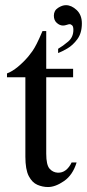

<svg xmlns="http://www.w3.org/2000/svg" viewBox="-20 -716 340 750"><path d="M259.8 -81.5H279.3Q264.2 -32.2 230.2 -8.8Q196.3 14.6 167.5 14.6Q146.5 14.6 126 5.9Q105.5 -2.9 92.3 -28.3Q79.1 -53.7 79.1 -104V-414.1H7.3V-429.2Q27.3 -436.5 49.6 -454.8Q71.8 -473.1 90.8 -495.6Q99.6 -506.3 106.9 -516.8Q114.3 -527.3 123.3 -544.9Q132.3 -562.5 146 -594.7H160.6V-447.3H265.6V-414.1H160.6V-115.7Q160.6 -71.8 173.6 -57.1Q186.5 -42.5 205.1 -41.5Q223.1 -40.5 237.1 -51.5Q251 -62.5 259.8 -81.5ZM299.8 -624.5Q299.8 -586.9 282.2 -563Q264.6 -539.1 242.7 -526.4Q220.7 -513.7 207 -508.8V-525.4Q225.6 -536.1 246.1 -553.5Q266.6 -570.8 266.6 -599.6Q266.6 -613.3 261.2 -617.4Q255.9 -621.6 252.9 -621.6Q248.5 -621.6 240.7 -618.9Q232.9 -616.2 226.1 -616.2Q213.4 -616.2 201.9 -626.5Q190.4 -636.7 190.4 -654.8Q190.4 -674.8 206.8 -685.3Q223.1 -695.8 237.3 -695.8Q259.3 -695.8 279.5 -676.8Q299.8 -657.7 299.8 -624.5Z"/></svg>

Font: BabelStone Roman
Style: Regular
Weight: 400
Designer: Walt Agee, Victor Gaultney, Peter Martin, Debbi Hosken, Becca Hirsbrunner (SIL); Andrew West (BabelStone)
Foundry: BabelStone
Version: Version 16.000